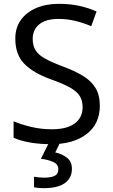

<svg xmlns="http://www.w3.org/2000/svg" viewBox="-20 -744 589 1004"><path d="M502 -191Q502 -96 433 -43Q364 10 247 10Q187 10 136 1Q85 -8 51 -24V-110Q87 -94 140.5 -81Q194 -68 251 -68Q331 -68 371.5 -99Q412 -130 412 -183Q412 -218 397 -242Q382 -266 345.5 -286.5Q309 -307 244 -330Q153 -363 106.5 -411Q60 -459 60 -542Q60 -599 89 -639.5Q118 -680 169.5 -702Q221 -724 288 -724Q347 -724 396 -713Q445 -702 485 -684L457 -607Q420 -623 376.5 -634Q333 -645 286 -645Q219 -645 185 -616.5Q151 -588 151 -541Q151 -505 166 -481Q181 -457 215 -438Q249 -419 307 -397Q370 -374 413.5 -347.5Q457 -321 479.5 -284Q502 -247 502 -191ZM356 139Q356 187 319 213.5Q282 240 208 240Q176 240 158 235V180Q167 182 182 183.5Q197 185 211 185Q247 185 266 175.5Q285 166 285 141Q285 115 258.5 103Q232 91 194 86L237 0H295L269 53Q305 61 330.5 81Q356 101 356 139Z"/></svg>

Font: Noto Sans Modi
Style: Regular
Weight: 400
Designer: Monotype Design Team
Foundry: Monotype Imaging Inc.
Version: Version 2.003; ttfautohint (v1.8.4.7-5d5b)